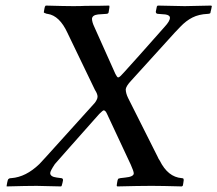

<svg xmlns="http://www.w3.org/2000/svg" viewBox="-20 -667 780 689"><path d="M449.2 -76.2 363.8 -258.8Q358.4 -271 352.1 -271Q349.1 -271 335.9 -257.8Q312 -231 285.4 -200.9Q258.8 -170.9 226.8 -134.8Q194.8 -98.6 176.8 -78.1Q160.2 -53.2 160.2 -45.9Q160.2 -32.7 184.1 -29.8L199.2 -27.8Q203.6 -27.8 205.1 -24.9Q206.1 -23.9 206.1 -20Q204.6 -10.7 201.2 0L199.2 2Q183.6 1.5 154.5 1Q125.5 0.5 111.8 0Q76.2 0 3.9 2V-1Q5.9 -13.7 7.8 -20Q8.8 -24.4 12.2 -25.9Q14.2 -27.8 21 -27.8Q72.8 -31.7 121.1 -78.1Q125 -82.5 133.8 -91.8Q142.6 -101.1 146 -105L314 -291Q325.2 -302.2 329.1 -314Q329.1 -314.9 329.6 -316.9Q330.1 -318.8 330.1 -319.8Q330.1 -330.1 320.8 -344.2L222.2 -548.8Q193.8 -610.8 150.9 -617.2H148.9Q137.2 -620.6 137.2 -623Q139.6 -638.2 141.1 -643.1Q141.6 -643.6 142.6 -645Q143.6 -646.5 144 -647Q214.4 -645 242.2 -645Q271 -645 287.1 -646Q345.2 -646 372.1 -647Q372.1 -644 373 -643.1Q372.6 -640.1 371.6 -634Q370.6 -627.9 370.1 -625Q370.1 -617.2 360.8 -617.2Q356 -616.7 346.4 -616.2Q336.9 -615.7 332 -615.2Q311.5 -612.8 310.1 -600.1Q310.1 -587.9 318.8 -569.8L394 -401.9Q400.4 -389.2 403.8 -389.2Q408.7 -389.2 418 -399.9L425.8 -408.2Q462.9 -448.7 570.8 -570.8Q589.8 -591.3 589.8 -603Q589.8 -612.8 573.2 -615.2Q569.3 -615.7 560.5 -616.2Q551.8 -616.7 547.9 -617.2Q539.1 -617.2 539.1 -625Q539.6 -628.4 541 -634.5Q542.5 -640.6 543 -644L545.9 -647Q624 -645 643.1 -645Q663.6 -645 737.8 -647L740.2 -645Q738.3 -633.8 735.8 -625Q735.8 -621.1 733.9 -619.1Q730 -617.2 725.1 -617.2Q693.4 -615.7 670.7 -604.2Q647.9 -592.8 627 -570.8Q624 -567.9 617.7 -561Q611.3 -554.2 607.9 -550.8L450.2 -377Q433.6 -359.4 431.2 -347.2Q431.2 -332.5 439.9 -314.9L545.9 -104Q548.8 -96.7 553.2 -90.8Q582.5 -31.7 631.8 -27.8Q636.2 -27.8 638.2 -25.9Q639.2 -23.9 639.2 -20Q639.2 -16.6 637.7 -9.5Q636.2 -2.4 636.2 -1Q635.7 -0.5 634.5 0.5Q633.3 1.5 632.8 2Q558.6 0 527.8 0H520Q481 0 400.9 2L398.9 0Q398.9 -2.4 399.4 -5.9Q399.9 -9.3 400.6 -13.4Q401.4 -17.6 401.9 -20Q403.3 -24.4 404.8 -25.9Q410.6 -27.8 412.1 -27.8L429.2 -29.8Q460 -32.7 460 -44.9Q460 -52.2 449.2 -76.2Z"/></svg>

Font: Common Serif News
Style: Italic
Weight: 450
Italic angle: -12°
Designer: Philipp H. Poll, Khaled Hosny
Foundry: Stefan Peev, Context Ltd.
Version: Version 1.026